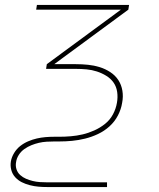

<svg xmlns="http://www.w3.org/2000/svg" viewBox="-20 -540 640 775"><path d="M412 215H171Q153 215 135.5 213.5Q118 212 100.5 207.5Q83 203 68 195.5Q53 188 41.5 175.5Q30 163 25.5 146Q21 129 24 111Q27 94 37 77.5Q47 61 61.5 49.5Q76 38 93.5 30.5Q111 23 128.5 19Q146 15 163.5 13.5Q181 12 199 12H219Q242 12 266 10Q290 8 313.5 2.5Q337 -3 360.5 -13.5Q384 -24 404 -40Q424 -56 436 -78.5Q448 -101 452 -125Q456 -147 453 -168.5Q450 -190 438.5 -206.5Q427 -223 409 -234Q391 -245 371 -251.5Q351 -258 329.5 -260Q308 -262 286 -262H166L169 -281L468 -501H126L129 -520H501L498 -501L199 -281H286Q311 -281 335.5 -278.5Q360 -276 382.5 -269Q405 -262 425 -249Q445 -236 457.5 -217Q470 -198 474 -174Q478 -150 473 -125Q469 -99 456 -74Q443 -49 422 -30Q401 -11 375.5 1Q350 13 323.5 19.5Q297 26 271 28.5Q245 31 219 31H199Q184 31 168 32Q152 33 137 36.5Q122 40 107 46Q92 52 78.5 61.5Q65 71 56 85Q47 99 45 114Q42 129 46.5 143Q51 157 61.5 166.5Q72 176 85 181.5Q98 187 112 190.5Q126 194 141 195Q156 196 171 196H412Z"/></svg>

Font: Iosevka Aile Thin
Style: Italic
Weight: 100
Italic angle: -9°
Designer: Belleve Invis
Foundry: Belleve Invis
Version: Version 31.1.0; ttfautohint (v1.8.4)